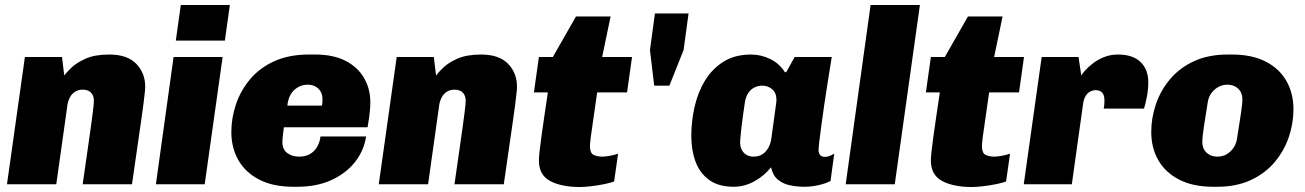

<svg xmlns="http://www.w3.org/2000/svg" viewBox="-20 -740 5240 771"><path d="M8 0 80 -511H229L238 -437Q246 -448 266.5 -468Q287 -488 324 -504.5Q361 -521 419 -521Q491 -521 527 -484Q563 -447 563 -392Q563 -382 561 -364.5Q559 -347 555.5 -318Q552 -289 545.5 -246Q539 -203 530.5 -142Q522 -81 510 0H312Q324 -83 332 -139.5Q340 -196 345 -231.5Q350 -267 352.5 -287.5Q355 -308 356 -318.5Q357 -329 357 -336Q357 -356 345.5 -368Q334 -380 312 -380Q295 -380 282 -372Q269 -364 261.5 -350.5Q254 -337 251 -320L206 0Z M606 0 677 -511H874L802 0ZM686 -577 706 -720H903L883 -577Z M1158 10Q1077 10 1021.5 -18.5Q966 -47 937.5 -96.5Q909 -146 909 -210Q909 -266 927.5 -321Q946 -376 984 -421.5Q1022 -467 1081 -494Q1140 -521 1221 -521H1246Q1318 -521 1367 -496Q1416 -471 1441.5 -427.5Q1467 -384 1467 -330Q1467 -312 1465.5 -297Q1464 -282 1462 -266Q1460 -250 1456 -229H1120Q1118 -213 1116 -197Q1114 -181 1114 -169Q1114 -140 1133.5 -125.5Q1153 -111 1182 -111Q1206 -111 1224 -121Q1242 -131 1253 -149.5Q1264 -168 1267 -192H1450Q1442 -136 1406 -90Q1370 -44 1311 -17Q1252 10 1173 10ZM1134 -316H1273Q1274 -321 1274.5 -327Q1275 -333 1275 -342Q1275 -368 1258.5 -384Q1242 -400 1216 -400Q1185 -400 1161.5 -378.5Q1138 -357 1134 -316Z M1501 0 1573 -511H1722L1731 -437Q1739 -448 1759.5 -468Q1780 -488 1817 -504.5Q1854 -521 1912 -521Q1984 -521 2020 -484Q2056 -447 2056 -392Q2056 -382 2054 -364.5Q2052 -347 2048.5 -318Q2045 -289 2038.5 -246Q2032 -203 2023.5 -142Q2015 -81 2003 0H1805Q1817 -83 1825 -139.5Q1833 -196 1838 -231.5Q1843 -267 1845.5 -287.5Q1848 -308 1849 -318.5Q1850 -329 1850 -336Q1850 -356 1838.5 -368Q1827 -380 1805 -380Q1788 -380 1775 -372Q1762 -364 1754.5 -350.5Q1747 -337 1744 -320L1699 0Z M2309 11Q2235 11 2189.5 -13Q2144 -37 2144 -96Q2144 -107 2146.5 -131Q2149 -155 2154 -190.5Q2159 -226 2165.5 -271Q2172 -316 2180 -369H2124L2144 -511H2200L2293 -674H2432L2398 -511H2518L2498 -369H2378Q2370 -310 2363 -264.5Q2356 -219 2352.5 -190.5Q2349 -162 2349 -154Q2349 -126 2363 -118.5Q2377 -111 2399 -111Q2410 -111 2429.5 -114.5Q2449 -118 2462 -123L2446 -11Q2429 -5 2403.5 0Q2378 5 2352 8Q2326 11 2309 11Z M2607 -396 2590 -539 2610 -686H2745L2725 -539L2668 -396Z M2927 10Q2865 10 2827.5 -17.5Q2790 -45 2773 -91Q2756 -137 2756 -193Q2756 -254 2769.5 -312.5Q2783 -371 2812 -418Q2841 -465 2886.5 -493Q2932 -521 2996 -521Q3036 -521 3073 -503Q3110 -485 3132 -450H3137L3171 -511H3320Q3312 -461 3304 -411.5Q3296 -362 3289.5 -316.5Q3283 -271 3278 -234Q3273 -197 3270 -172Q3267 -147 3267 -137Q3267 -126 3273 -118Q3279 -110 3293 -110Q3303 -110 3312.5 -114Q3322 -118 3330 -123L3315 -13Q3293 -2 3264.5 4Q3236 10 3212 10Q3182 10 3154 4.5Q3126 -1 3105 -17.5Q3084 -34 3076 -68Q3050 -35 3010 -12.5Q2970 10 2927 10ZM3005 -111Q3027 -111 3041.5 -120.5Q3056 -130 3065 -146Q3074 -162 3077 -181Q3088 -263 3093 -297.5Q3098 -332 3098 -338Q3098 -367 3081 -381.5Q3064 -396 3041 -396Q3023 -396 3008 -388Q2993 -380 2983.5 -364.5Q2974 -349 2971 -328Q2961 -261 2956.5 -220Q2952 -179 2952 -168Q2952 -142 2967 -126.5Q2982 -111 3005 -111Z M3376 0 3476 -720H3674L3573 0Z M3883 11Q3809 11 3763.5 -13Q3718 -37 3718 -96Q3718 -107 3720.5 -131Q3723 -155 3728 -190.5Q3733 -226 3739.5 -271Q3746 -316 3754 -369H3698L3718 -511H3774L3867 -674H4006L3972 -511H4092L4072 -369H3952Q3944 -310 3937 -264.5Q3930 -219 3926.5 -190.5Q3923 -162 3923 -154Q3923 -126 3937 -118.5Q3951 -111 3973 -111Q3984 -111 4003.5 -114.5Q4023 -118 4036 -123L4020 -11Q4003 -5 3977.5 0Q3952 5 3926 8Q3900 11 3883 11Z M4091 0 4163 -511H4311L4322 -437Q4325 -443 4337 -456.5Q4349 -470 4368 -485Q4387 -500 4413 -510.5Q4439 -521 4469 -521Q4529 -521 4560 -491Q4591 -461 4591 -410Q4591 -382 4586 -354.5Q4581 -327 4574 -304H4412Q4414 -313 4414.5 -321.5Q4415 -330 4415 -336Q4415 -352 4410.5 -361Q4406 -370 4398 -374Q4390 -378 4380 -378Q4370 -378 4361 -374Q4352 -370 4346 -363.5Q4340 -357 4336 -348Q4332 -339 4330 -328L4284 0Z M4852 10Q4771 10 4715.5 -18.5Q4660 -47 4631.5 -96.5Q4603 -146 4603 -210Q4603 -266 4621.5 -321Q4640 -376 4678 -421.5Q4716 -467 4774 -494Q4832 -521 4910 -521H4927Q5008 -521 5063 -492.5Q5118 -464 5146 -414.5Q5174 -365 5174 -301Q5174 -245 5155.5 -190Q5137 -135 5099 -89.5Q5061 -44 5003 -17Q4945 10 4867 10ZM4868 -111Q4889 -111 4905.5 -120.5Q4922 -130 4933 -146Q4944 -162 4947 -181Q4956 -237 4962.5 -280Q4969 -323 4969 -342Q4969 -368 4952 -384Q4935 -400 4909 -400Q4889 -400 4872 -390.5Q4855 -381 4844 -365.5Q4833 -350 4830 -330Q4821 -275 4814.5 -232Q4808 -189 4808 -169Q4808 -143 4825 -127Q4842 -111 4868 -111Z"/></svg>

Font: Chivo Medium Black
Style: Italic
Weight: 900
Italic angle: -8.05°
Version: Version 2.002